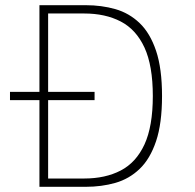

<svg xmlns="http://www.w3.org/2000/svg" viewBox="-20 -720 750 740"><path d="M132 0V-334H18.5V-366H132V-700H310.5Q371.5 -700 424.8 -684.8Q478 -669.5 518.2 -631Q558.5 -592.5 581.5 -524.2Q604.5 -456 604.5 -350Q604.5 -244 581.5 -175.8Q558.5 -107.5 518.2 -69Q478 -30.5 424.8 -15.2Q371.5 0 310.5 0ZM165.5 -32H304.5Q386 -32 445.2 -62.8Q504.5 -93.5 536.8 -163.2Q569 -233 569 -350Q569 -467 536.8 -536.8Q504.5 -606.5 445.2 -637.2Q386 -668 304.5 -668H165.5V-366H344.5V-334H165.5Z"/></svg>

Font: League Mono Thin
Style: Regular
Weight: 100
Width: 6
Designer: Tyler Finck
Foundry: The League of Moveable Type / Tyler Finck
Version: Version 2.300;RELEASE